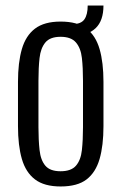

<svg xmlns="http://www.w3.org/2000/svg" viewBox="-20 -665 439 694"><path d="M199 9Q140 9 106.5 -16.5Q73 -42 59 -90.5Q45 -139 45 -209V-369Q45 -439 59 -487.5Q73 -536 106.5 -561.5Q140 -587 199 -587Q260 -587 293 -561.5Q326 -536 340 -487.5Q354 -439 354 -369V-209Q354 -139 340 -90.5Q326 -42 293 -16.5Q260 9 199 9ZM199 -46Q237 -46 254.5 -66Q272 -86 276 -122.5Q280 -159 280 -205V-373Q280 -420 276 -455.5Q272 -491 254.5 -511.5Q237 -532 199 -532Q161 -532 144 -511.5Q127 -491 123 -455.5Q119 -420 119 -373V-205Q119 -159 123 -122.5Q127 -86 144 -66Q161 -46 199 -46ZM233 -536V-578H243Q273 -578 285 -595Q297 -612 297 -645H354Q354 -590 325.5 -563Q297 -536 245 -536Z"/></svg>

Font: Oswald Light
Style: Regular
Weight: 300
Designer: Vernon Adams
Foundry: Vernon Adams
Version: Version 4.103;gftools[0.9.33.dev8+g029e19f]